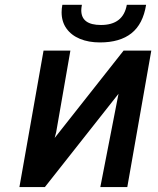

<svg xmlns="http://www.w3.org/2000/svg" viewBox="-20 -756 640 776"><path d="M156 -551.5H264.5L207 -221.5L201 -198.5L479.5 -551.5H591.5L494.5 0H385.5L459 -377L161.5 0H58.5ZM229 -706.5Q229 -721 232 -736.5H311Q308.5 -723 308.5 -714.5Q308.5 -655 388 -655Q478 -655 492.5 -736.5H570.5Q558 -658.5 511.2 -621.5Q464.5 -584.5 384 -584.5Q338 -584.5 303 -599Q268 -613.5 248.5 -641Q229 -668.5 229 -706.5Z"/></svg>

Font: JuliaMono SemiBold
Style: Italic
Weight: 600
Italic angle: -9°
Monospace: yes
Designer: cormullion
Foundry: corm
Version: Version 0.056; ttfautohint (v1.8.4)